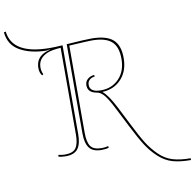

<svg xmlns="http://www.w3.org/2000/svg" viewBox="-239 -895 1179 1162"><g transform="rotate(-10 350.5 -314.0)"><path d="M196 -107Q196 -47 174 -17.5Q152 12 99 12Q72 12 54 6L56 -4Q78 1 96 1Q146 1 164 -25Q182 -51 182 -107V-640Q126 -636 100 -625Q41 -600 41 -544Q41 -520 51 -501L43 -495Q28 -512 28 -543Q28 -609 94 -633Q106 -637 116 -640V-642L93 -638Q-3 -640 -67.5 -676.5Q-132 -713 -140 -792L-128 -794Q-112 -650 120 -650Q152 -650 196 -653ZM222 -107V-655Q336 -663 374 -663Q464 -663 505.5 -628Q547 -593 547 -513.5Q547 -434 502 -385Q457 -336 384 -333Q417 -308 459 -226L519 -108Q558 -30 584.5 12Q611 54 648 90.5Q685 127 730.5 141Q776 155 841 155V166Q775 166 729.5 153Q684 140 645 104.5Q606 69 577 24Q548 -21 507 -102L447 -220Q415 -283 394 -307.5Q373 -332 350 -335Q296 -344 296 -389Q296 -412 312.5 -426.5Q329 -441 353 -443L355 -433Q335 -431 322.5 -419.5Q310 -408 310 -389Q310 -344 378 -344Q446 -344 489.5 -389.5Q533 -435 533 -510.5Q533 -586 495 -618.5Q457 -651 375 -651Q350 -651 236 -644V-107Q236 -51 254 -25Q272 1 322 1Q340 1 362 -4L364 6Q346 12 319 12Q266 12 244 -17.5Q222 -47 222 -107Z"/></g></svg>

Font: Almendra Display
Style: Regular
Weight: 400
Designer: Ana Sanfelippo
Foundry: Ana Sanfelippo
Version: Version 1.004